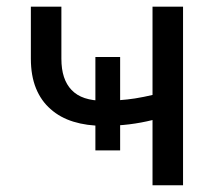

<svg xmlns="http://www.w3.org/2000/svg" viewBox="-20 -548 640 568"><path d="M335.4 -103V-379.4H262.2V-103ZM521.5 0V-528.3H431.2V-267.1Q418.5 -264.2 405.5 -261.5Q392.6 -258.8 379.4 -256.8Q357.4 -253.4 334 -251.7Q310.5 -250 285.6 -250Q254.4 -250 230.7 -257.8Q207 -265.6 191.4 -282.2Q176.8 -297.4 169.2 -320.3Q161.6 -343.3 161.6 -374.5V-528.3H71.3V-374.5Q71.3 -324.2 86.4 -286.9Q101.6 -249.5 129.9 -225.1Q157.7 -200.2 197.3 -188Q236.8 -175.8 285.6 -175.8Q327.1 -175.8 362.5 -180.2Q397.9 -184.6 431.2 -192.9V0Z"/></svg>

Font: RobotoMono Nerd Font
Style: Regular
Weight: 400
Monospace: yes
Designer: Google
Version: Version 3.000;Nerd Fonts 3.2.1